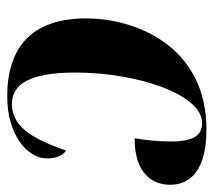

<svg xmlns="http://www.w3.org/2000/svg" viewBox="-60 -535 592 532"><g transform="rotate(-90 236.0 -269.0)"><path d="M235 -545C128 -545 63 -489 63 -435C63 -404 74 -389 85 -382C119 -481 154 -532 214 -532C270 -532 301 -480 301 -356C301 -186 241 -5 161 -5C130 -5 110 -25 110 -90C110 -129 114 -163 119 -192C21 -192 -10 -143 -10 -93C-10 -38 30 7 143 7C375 7 451 -190 451 -326C451 -479 369 -545 235 -545Z"/></g></svg>

Font: Noto Serif Display Condensed ExtraBold
Style: Italic
Weight: 800
Width: 3
Italic angle: -12°
Designer: Monotype Design Team
Foundry: Monotype Imaging Inc.
Version: Version 2.009